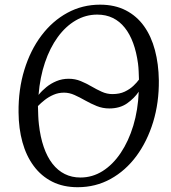

<svg xmlns="http://www.w3.org/2000/svg" viewBox="-20 -772 713 802"><path d="M304.5 10Q244 10 198 -13.2Q152 -36.5 120.8 -78.8Q89.5 -121 73.8 -178Q58 -235 57.5 -302.5Q56.5 -398.5 81.8 -480.5Q107 -562.5 153 -623.5Q199 -684.5 261.5 -718.5Q324 -752.5 398 -752.5Q459.5 -752.5 505.5 -728.8Q551.5 -705 581.8 -662.5Q612 -620 627.2 -562.5Q642.5 -505 643.5 -436.5Q644.5 -343.5 619.8 -262.5Q595 -181.5 549.8 -120.2Q504.5 -59 442 -24.5Q379.5 10 304.5 10ZM316 -30.5Q366 -30.5 408.8 -57.5Q451.5 -84.5 484.2 -133.2Q517 -182 536.8 -247.2Q556.5 -312.5 559.5 -389Q541 -361.5 510.8 -340.2Q480.5 -319 436.5 -319Q409 -319 384.2 -329Q359.5 -339 336.2 -352.2Q313 -365.5 291.2 -375.2Q269.5 -385 247.5 -385Q224 -385 203.8 -376.2Q183.5 -367.5 167 -354.5Q150.5 -341.5 138.5 -329Q139 -305 139.8 -287.5Q140.5 -270 142.5 -252.5Q148.5 -199 162.8 -157.8Q177 -116.5 199.2 -88Q221.5 -59.5 250.8 -45Q280 -30.5 316 -30.5ZM449.5 -379Q479.5 -379 501 -389.2Q522.5 -399.5 537.2 -413.5Q552 -427.5 560.5 -439.5Q560 -457.5 559.2 -474.2Q558.5 -491 556.5 -506.5Q550 -554.5 536.2 -592Q522.5 -629.5 501.2 -656.2Q480 -683 451.2 -697Q422.5 -711 386 -711Q338 -711 296 -686.5Q254 -662 221.2 -617Q188.5 -572 167.8 -510.8Q147 -449.5 141 -375.5Q155 -393 173.8 -408.2Q192.5 -423.5 216 -433.2Q239.5 -443 267 -443Q294 -443 317.5 -433.2Q341 -423.5 362.2 -411Q383.5 -398.5 405 -388.8Q426.5 -379 449.5 -379Z"/></svg>

Font: Merriweather 60pt Light
Style: Italic
Weight: 300
Italic angle: -7.8°
Version: Version 2.101